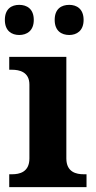

<svg xmlns="http://www.w3.org/2000/svg" viewBox="-21 -770 393 790"><path d="M264 -626C294 -626 323 -643 323 -688C323 -734 294 -750 264 -750C232 -750 204 -734 204 -688C204 -643 232 -626 264 -626ZM58 -626C89 -626 118 -643 118 -688C118 -734 89 -750 58 -750C27 -750 -1 -734 -1 -688C-1 -643 27 -626 58 -626ZM17 0H335V-53H323C294 -53 252 -61 252 -118V-536H17V-483H29C57 -483 100 -475 100 -422V-118C100 -61 58 -53 29 -53H17Z"/></svg>

Font: Noto Nastaliq Urdu
Style: Bold
Weight: 700
Designer: Monotype Design Team (Patrick Giasson: type design, Kamal Mansour: OpenType code, Glenda Bellarosa). Updated by Simon Co
Foundry: Monotype Imaging Inc., Simon Cozens
Version: Version 3.009